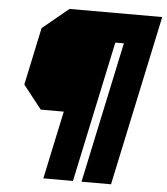

<svg xmlns="http://www.w3.org/2000/svg" viewBox="-56 -750 796 917"><g transform="rotate(5 342.0 -291.5)"><path d="M186 117 255.5 -209H145L56.5 -321.5L115 -597L240 -700H684.5L510.5 117H369L513 -559H472L328 117ZM270 56.5V56L416 -631H598.5L452.5 56.5V56L598.5 -631H279L197 -566L152 -356L216 -275L152 -356L197 -566L279 -631H416Z"/></g></svg>

Font: Tourney Thin Black
Style: Italic
Weight: 900
Italic angle: -12°
Version: Version 1.015